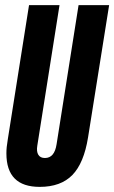

<svg xmlns="http://www.w3.org/2000/svg" viewBox="-20 -720 446 750"><path d="M135.1 10Q69.9 10 37.5 -22.6Q5 -55.1 5 -120.8Q5 -133.2 6.2 -145.4Q7.4 -157.6 10.5 -176.1L93.4 -700H212.5L125.7 -151Q121.9 -128.3 129.6 -115.6Q137.2 -102.8 155.5 -102.8Q193 -102.8 201.1 -157L286.9 -700H406.3L324 -183.6Q307.8 -82.7 262.7 -36.4Q217.5 10 135.1 10Z"/></svg>

Font: Georama ExtraCondensed Thin
Style: Italic
Weight: 100
Width: 2
Italic angle: -9°
Designer: Jean-Baptiste Levee
Foundry: Production Type
Version: Version 1.001